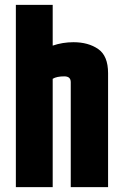

<svg xmlns="http://www.w3.org/2000/svg" viewBox="-20 -767 503 787"><path d="M45 -747H196V-580Q216 -587 237.5 -590.5Q259 -594 281 -594Q342 -594 382.5 -566Q423 -538 423 -467V0H270V-430Q270 -442 263.5 -448Q257 -454 243 -454Q228 -454 216 -451.5Q204 -449 196 -444V0H45Z"/></svg>

Font: Khand Variable Light
Style: Regular
Weight: 300
Designer: Satya Rajpurohit
Foundry: Indian Type Foundry
Version: Version 3.000